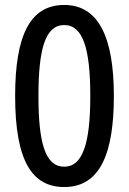

<svg xmlns="http://www.w3.org/2000/svg" viewBox="-20 -744 520 774"><path d="M439 -357C439 -598 375 -724 239 -724C101 -724 41 -601 41 -357C41 -94 110 10 239 10C385 10 439 -128 439 -357ZM135 -357C135 -548 163 -643 239 -643C314 -643 344 -549 344 -357C344 -165 313 -72 239 -72C163 -72 135 -166 135 -357Z"/></svg>

Font: Noto Sans Sinhala Condensed Medium
Style: Regular
Weight: 500
Width: 3
Designer: Jelle Bosma - Monotype Design Team
Foundry: Monotype Imaging Inc.
Version: Version 2.006